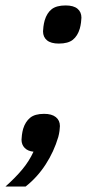

<svg xmlns="http://www.w3.org/2000/svg" viewBox="-49 -547 349 705"><path d="M113 -129Q141 -129 156 -117Q171 -105 171 -84Q171 -78 169.5 -66.5Q168 -55 165 -44Q149 10 118.5 57Q88 104 45 138H-29Q7 106 32.5 75.5Q58 45 74 10Q53 8 41.5 -4Q30 -16 30 -34Q30 -40 31.5 -51.5Q33 -63 36 -74Q44 -100 61.5 -114.5Q79 -129 113 -129ZM167 -387Q138 -387 123.5 -399Q109 -411 109 -432Q109 -438 110.5 -449.5Q112 -461 115 -472Q123 -499 140.5 -513Q158 -527 192 -527Q221 -527 235.5 -515Q250 -503 250 -482Q250 -476 248.5 -464.5Q247 -453 244 -442Q236 -415 218.5 -401Q201 -387 167 -387Z"/></svg>

Font: IBM Plex Sans Condensed Medium
Style: Italic
Weight: 500
Width: 3
Italic angle: -11°
Designer: Mike Abbink, Paul van der Laan, Pieter van Rosmalen
Foundry: Bold Monday
Version: Version 1.3